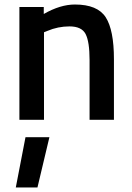

<svg xmlns="http://www.w3.org/2000/svg" viewBox="-20 -531 586 851"><path d="M50 300 93 77H199L146 300ZM175 0H66V-500H174V-469Q247 -511 312 -511Q412 -511 448.5 -454.5Q485 -398 485 -268V0H377V-265Q377 -346 359.5 -380Q342 -414 288 -414Q237 -414 190 -394L175 -388Z"/></svg>

Font: Titillium Web[RUS by Daymarius]
Style: Regular
Weight: 600
Designer: Cyrillization by Daymarius
Foundry: Cyrillization by Daymarius
Version: Version 1.002 September 11, 2018